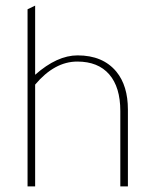

<svg xmlns="http://www.w3.org/2000/svg" viewBox="-20 -663 548 683"><path d="M435 0H408V-268Q408 -353 368.5 -398.5Q329 -444 255 -444Q174 -444 105 -362V0H78V-630L105 -643V-397Q183 -466 256 -466Q346 -466 394 -408Q435 -358 435 -273Z"/></svg>

Font: Tajawal ExtraLight
Style: Regular
Weight: 275
Designer: Boutros Fonts
Foundry: Created by Boutros International 2017
Version: Version 1.700